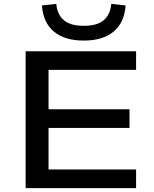

<svg xmlns="http://www.w3.org/2000/svg" viewBox="-20 -969 792 989"><path d="M112 0V-705H681V-609H230V-406H647V-310H230V-96H681V0ZM411 -760Q313 -760 257.5 -806.5Q202 -853 196 -941L270 -949Q275 -893 309.5 -864.5Q344 -836 411 -836Q480 -836 514 -864.5Q548 -893 553 -949L627 -941Q621 -853 565.5 -806.5Q510 -760 411 -760Z"/></svg>

Font: Nunito Sans 10pt Expanded SemiBold
Style: Regular
Weight: 600
Width: 7
Designer: Vernon Adams
Foundry: Vernon Adams
Version: Version 3.101;gftools[0.9.27]